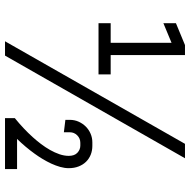

<svg xmlns="http://www.w3.org/2000/svg" viewBox="-16 -724 740 747"><g transform="rotate(90 353.5 -350.0)"><path d="M69.8 -363.8V-411.1H146V-647.9L69.8 -616.2V-665L154.8 -700.2H193.8V-411.1H269V-363.8ZM535.2 -293Q518.1 -293 506.1 -281Q494.1 -269 494.1 -252V-229L445.8 -234.9V-252Q445.8 -270.5 452.9 -286.4Q460 -302.2 471.9 -314.2Q483.9 -326.2 499.8 -333Q515.6 -339.8 533.2 -339.8H546.9Q565.4 -339.8 581.3 -333.5Q597.2 -327.1 608.9 -315.2Q620.6 -303.2 627.2 -286.1Q633.8 -269 633.8 -248Q633.8 -231.9 628.9 -214.6Q624 -197.3 616 -179.9Q607.9 -162.6 597.9 -146Q587.9 -129.4 577.1 -114.7Q552.2 -80.1 520 -46.9H637.2V0H439V-38.1Q480.5 -71.8 512.7 -107.4Q526.4 -122.6 539.6 -139.9Q552.7 -157.2 563 -175.3Q573.2 -193.4 579.6 -211.9Q585.9 -230.5 585.9 -248Q585.9 -270.5 573.7 -281.7Q561.5 -293 545.9 -293ZM140.1 0 539.1 -700.2H595.2L195.8 0Z"/></g></svg>

Font: Abel
Style: Regular
Weight: 400
Designer: Matthew Desmond
Foundry: Matthew Desmond
Version: Version 1.003